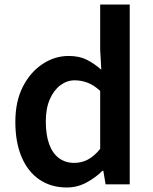

<svg xmlns="http://www.w3.org/2000/svg" viewBox="-20 -817 677 851"><path d="M276 14Q207 14 155.5 -20.5Q104 -55 76 -120.5Q48 -186 48 -277Q48 -368 81.5 -433Q115 -498 169 -533.5Q223 -569 284 -569Q331 -569 364 -552.5Q397 -536 429 -508L424 -597V-797H555V0H448L438 -60H434Q403 -29 362.5 -7.5Q322 14 276 14ZM309 -95Q341 -95 369 -109.5Q397 -124 424 -157V-414Q396 -440 368 -450.5Q340 -461 311 -461Q277 -461 248 -439.5Q219 -418 201 -377.5Q183 -337 183 -279Q183 -219 198 -178Q213 -137 241.5 -116Q270 -95 309 -95Z"/></svg>

Font: Noto Sans HK SemiBold
Style: Regular
Weight: 600
Version: Version 2.004-H2;hotconv 1.0.118;makeotfexe 2.5.65603